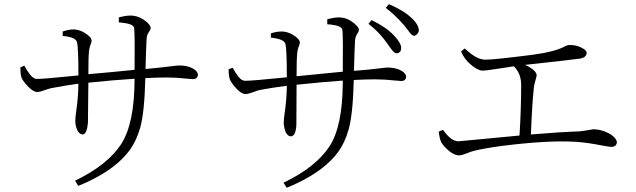

<svg xmlns="http://www.w3.org/2000/svg" viewBox="-20 -834 3000 905"><path d="M540 -728.5V-752Q573.2 -760.7 594.7 -760.7Q637.7 -760.7 674.8 -727.5Q689.5 -712.9 690.4 -703.1Q690.4 -694.3 680.7 -681.6Q671.9 -668.9 670.9 -649.4Q668 -592.8 666 -508.8Q705.1 -511.7 810.5 -524.4Q818.4 -525.4 824.2 -525.4Q873 -525.4 901.4 -502.9Q912.1 -492.2 913.1 -481.4Q911.1 -461.9 890.6 -460.9Q883.8 -460.9 864.3 -462.9Q811.5 -468.8 766.6 -468.8Q721.7 -468.8 665 -465.8Q661.1 -303.7 640.6 -231.4Q623 -169.9 591.8 -127Q531.2 -43.9 404.3 17.6Q377 31.2 348.6 42L334 17.6Q486.3 -55.7 550.8 -154.3Q614.3 -252 614.3 -462.9Q509.8 -456.1 396.5 -444.3Q394.5 -283.2 394.5 -254.9Q389.6 -203.1 371.1 -200.2Q346.7 -200.2 336.9 -243.2Q335 -254.9 335 -264.6Q335 -278.3 338.9 -307.6Q348.6 -372.1 349.6 -439.5Q296.9 -432.6 223.6 -418.9Q212.9 -417 194.3 -410.2Q168 -400.4 155.3 -400.4Q132.8 -400.4 98.6 -441.4Q86.9 -456.1 82 -465.8Q76.2 -480.5 76.2 -516.6L94.7 -524.4Q125 -468.8 146.5 -462.9Q150.4 -461.9 153.3 -461.9Q187.5 -461.9 349.6 -478.5Q349.6 -610.4 342.8 -635.7Q336.9 -658.2 280.3 -664.1Q277.3 -665 275.4 -665V-685.5Q304.7 -695.3 325.2 -695.3Q359.4 -695.3 392.6 -669.9Q411.1 -655.3 412.1 -642.6Q412.1 -636.7 404.3 -616.2Q400.4 -604.5 399.4 -590.8Q396.5 -564.5 396.5 -484.4Q490.2 -492.2 614.3 -504.9Q616.2 -666 612.3 -701.2Q610.4 -720.7 559.6 -726.6Q550.8 -727.5 540 -728.5Z M1716.8 -721.7 1731.4 -739.3Q1798.8 -707 1836.9 -667Q1871.1 -631.8 1871.1 -606.4Q1870.1 -586.9 1853.5 -583Q1849.6 -583 1847.7 -583Q1836.9 -584 1819.3 -609.4Q1807.6 -626 1801.8 -633.8Q1765.6 -684.6 1716.8 -721.7ZM1522.5 -719.7V-743.2Q1555.7 -752 1577.1 -752Q1620.1 -752 1656.2 -717.8Q1670.9 -704.1 1671.9 -694.3Q1671.9 -685.5 1662.1 -671.9Q1654.3 -659.2 1653.3 -639.6Q1650.4 -582 1648.4 -500Q1724.6 -505.9 1777.3 -512.7Q1796.9 -515.6 1805.7 -515.6Q1854.5 -515.6 1882.8 -493.2Q1893.6 -482.4 1894.5 -471.7Q1892.6 -453.1 1873 -452.1Q1866.2 -452.1 1846.7 -454.1Q1793.9 -460 1749 -460Q1704.1 -460 1647.5 -457Q1643.6 -294.9 1623 -222.7Q1605.5 -161.1 1574.2 -118.2Q1513.7 -35.2 1386.7 26.4Q1359.4 40 1331.1 50.8L1316.4 27.3Q1468.8 -45.9 1533.2 -144.5Q1594.7 -238.3 1595.7 -444.3Q1595.7 -449.2 1595.7 -454.1Q1517.6 -449.2 1377.9 -434.6Q1377 -353.5 1377 -246.1Q1374 -193.4 1352.5 -191.4Q1327.1 -191.4 1319.3 -237.3Q1317.4 -247.1 1317.4 -255.9Q1317.4 -269.5 1321.3 -297.9Q1331.1 -362.3 1332 -429.7Q1263.7 -420.9 1206.1 -410.2Q1195.3 -408.2 1175.8 -400.4Q1149.4 -390.6 1136.7 -390.6Q1114.3 -390.6 1080.1 -432.6Q1069.3 -447.3 1064.5 -457Q1057.6 -473.6 1057.6 -507.8L1077.1 -514.6Q1105.5 -460.9 1126 -455.1Q1130.9 -453.1 1134.8 -453.1Q1169.9 -453.1 1332 -469.7Q1332 -601.6 1325.2 -627Q1319.3 -649.4 1260.7 -656.2Q1257.8 -656.2 1256.8 -656.2V-676.8Q1283.2 -685.5 1306.6 -685.5Q1340.8 -685.5 1374 -661.1Q1392.6 -646.5 1393.6 -633.8Q1393.6 -627.9 1385.7 -607.4Q1381.8 -595.7 1380.9 -582Q1377.9 -555.7 1377.9 -474.6Q1379.9 -474.6 1595.7 -496.1Q1597.7 -657.2 1593.8 -692.4Q1591.8 -711.9 1543 -717.8Q1534.2 -718.8 1522.5 -719.7ZM1797.9 -796.9 1813.5 -814.5Q1886.7 -782.2 1919.9 -749Q1955.1 -716.8 1954.1 -688.5Q1949.2 -668 1930.7 -665Q1920.9 -666 1902.3 -692.4Q1891.6 -707 1884.8 -714.8Q1841.8 -764.6 1797.9 -796.9Z M2153.3 -591.8 2170.9 -605.5Q2221.7 -557.6 2256.8 -553.7Q2262.7 -552.7 2267.6 -552.7Q2311.5 -552.7 2493.2 -576.2Q2600.6 -590.8 2645.5 -617.2Q2655.3 -622.1 2664.1 -622.1Q2705.1 -622.1 2733.4 -601.6Q2745.1 -593.8 2745.1 -585Q2745.1 -563.5 2713.9 -557.6Q2712.9 -557.6 2711.9 -557.6Q2629.9 -546.9 2455.1 -528.3Q2508.8 -502.9 2509.8 -478.5Q2509.8 -475.6 2500 -441.4Q2497.1 -428.7 2496.1 -418Q2488.3 -347.7 2482.4 -200.2Q2622.1 -211.9 2710.9 -214.8Q2724.6 -215.8 2769.5 -223.6Q2773.4 -224.6 2775.4 -224.6Q2819.3 -224.6 2860.4 -199.2Q2886.7 -180.7 2887.7 -163.1Q2885.7 -142.6 2862.3 -141.6Q2853.5 -141.6 2821.3 -147.5Q2744.1 -163.1 2686.5 -166Q2558.6 -172.9 2347.7 -146.5Q2261.7 -134.8 2213.9 -123Q2198.2 -119.1 2177.7 -110.4Q2156.2 -101.6 2143.6 -101.6Q2114.3 -101.6 2075.2 -142.6Q2065.4 -154.3 2060.5 -162.1Q2051.8 -179.7 2047.9 -213.9L2068.4 -221.7Q2102.5 -173.8 2132.8 -168.9Q2137.7 -168 2141.6 -168Q2142.6 -168 2388.7 -191.4Q2409.2 -193.4 2428.7 -195.3Q2436.5 -318.4 2436.5 -433.6Q2436.5 -480.5 2410.2 -512.7Q2406.2 -517.6 2402.3 -521.5Q2374 -517.6 2325.2 -509.8Q2268.6 -501 2254.9 -501Q2230.5 -502 2198.2 -530.3Q2168 -555.7 2153.3 -591.8Z"/></svg>

Font: GenYoMin JP Light
Style: Regular
Weight: 300
Version: Version 1.001;PS 1;hotconv 16.6.51;makeotf.lib2.5.65220 DEVE